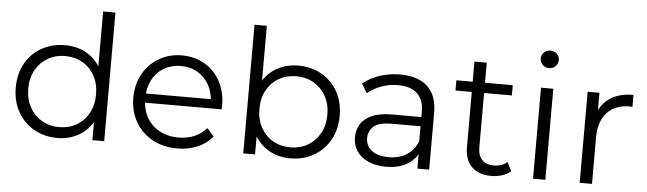

<svg xmlns="http://www.w3.org/2000/svg" viewBox="-47 -920 3718 1103"><g transform="rotate(5 1811.5 -368.5)"><path d="M308 5Q233 5 173.5 -29Q114 -63 80 -123.5Q46 -184 46 -263Q46 -343 80 -403Q114 -463 173.5 -496.5Q233 -530 308 -530Q377 -530 431.5 -499Q486 -468 518.5 -408.5Q551 -349 551 -263Q551 -178 519 -118Q487 -58 432.5 -26.5Q378 5 308 5ZM313 -58Q369 -58 413.5 -83.5Q458 -109 483.5 -155.5Q509 -202 509 -263Q509 -325 483.5 -371Q458 -417 413.5 -442.5Q369 -468 313 -468Q258 -468 214 -442.5Q170 -417 144 -371Q118 -325 118 -263Q118 -202 144 -155.5Q170 -109 214 -83.5Q258 -58 313 -58ZM511 0V-158L518 -264L508 -370V-742H579V0Z M1000 5Q918 5 856 -29.5Q794 -64 759 -124.5Q724 -185 724 -263Q724 -341 757.5 -401Q791 -461 849.5 -495.5Q908 -530 981 -530Q1055 -530 1112.5 -496.5Q1170 -463 1203 -402.5Q1236 -342 1236 -263Q1236 -258 1235.5 -252.5Q1235 -247 1235 -241H778V-294H1197L1169 -273Q1169 -330 1144.5 -374.5Q1120 -419 1078 -444Q1036 -469 981 -469Q927 -469 884 -444Q841 -419 817 -374Q793 -329 793 -271V-260Q793 -200 819.5 -154.5Q846 -109 893.5 -83.5Q941 -58 1002 -58Q1050 -58 1091.5 -75Q1133 -92 1163 -127L1203 -81Q1168 -39 1115.5 -17Q1063 5 1000 5Z M1652 5Q1583 5 1528 -26.5Q1473 -58 1441 -118Q1409 -178 1409 -263Q1409 -349 1441.5 -408.5Q1474 -468 1529 -499Q1584 -530 1652 -530Q1727 -530 1786.5 -496.5Q1846 -463 1880 -403Q1914 -343 1914 -263Q1914 -184 1880 -123.5Q1846 -63 1786.5 -29Q1727 5 1652 5ZM1381 0V-742H1452V-370L1442 -264L1449 -158V0ZM1647 -58Q1703 -58 1747 -83.5Q1791 -109 1817 -155.5Q1843 -202 1843 -263Q1843 -325 1817 -371Q1791 -417 1747 -442.5Q1703 -468 1647 -468Q1591 -468 1546.5 -442.5Q1502 -417 1476.5 -371Q1451 -325 1451 -263Q1451 -202 1476.5 -155.5Q1502 -109 1546.5 -83.5Q1591 -58 1647 -58Z M2385 0V-116L2382 -135V-329Q2382 -396 2344.5 -432Q2307 -468 2233 -468Q2182 -468 2136 -451Q2090 -434 2058 -406L2026 -459Q2066 -493 2122 -511.5Q2178 -530 2240 -530Q2342 -530 2397.5 -479.5Q2453 -429 2453 -326V0ZM2204 5Q2145 5 2101.5 -14.5Q2058 -34 2035 -68.5Q2012 -103 2012 -148Q2012 -189 2031.5 -222.5Q2051 -256 2095.5 -276.5Q2140 -297 2215 -297H2396V-244H2217Q2141 -244 2111.5 -217Q2082 -190 2082 -150Q2082 -105 2117 -78Q2152 -51 2215 -51Q2275 -51 2318.5 -78.5Q2362 -106 2382 -158L2398 -109Q2378 -57 2328.5 -26Q2279 5 2204 5Z M2812 5Q2738 5 2698 -35Q2658 -75 2658 -148V-641H2729V-152Q2729 -106 2752.5 -81Q2776 -56 2820 -56Q2867 -56 2898 -83L2923 -32Q2902 -13 2872.5 -4Q2843 5 2812 5ZM2564 -466V-525H2889V-466Z M3052 0V-525H3123V0ZM3088 -641Q3066 -641 3051 -656Q3036 -671 3036 -692Q3036 -713 3051 -727.5Q3066 -742 3088 -742Q3110 -742 3125 -728Q3140 -714 3140 -693Q3140 -671 3125.5 -656Q3111 -641 3088 -641Z M3321 0V-525H3389V-382L3382 -407Q3404 -467 3456 -498.5Q3508 -530 3585 -530V-461Q3581 -461 3577 -461.5Q3573 -462 3569 -462Q3486 -462 3439 -411.5Q3392 -361 3392 -268V0Z"/></g></svg>

Font: Montserrat Thin
Style: Regular
Weight: 400
Version: Version 9.000